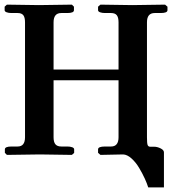

<svg xmlns="http://www.w3.org/2000/svg" viewBox="-21 -667 742 828"><path d="M509.8 -1 412.1 1 401.9 -7.8V-22.9Q401.9 -35.2 432.1 -35.2H458Q490.2 -35.2 490.2 -75.2V-320.8H210V-75.2Q210 -54.2 218 -44.7Q226.1 -35.2 243.2 -35.2H269Q281.7 -35.2 290.3 -32Q298.8 -28.8 298.8 -22.9V-7.8L289.1 1Q189 -1 150.9 -1L8.8 1L0 -7.8V-22.9Q0 -35.2 28.8 -35.2H55.2Q86.9 -35.2 86.9 -75.2V-570.8Q86.9 -591.8 79.6 -601.3Q72.3 -610.8 55.2 -610.8H28.8Q16.1 -610.8 7.6 -614Q-1 -617.2 -1 -623V-638.2L8.8 -647Q108.9 -645 147 -645L289.1 -647L297.9 -638.2V-623Q297.9 -610.8 269 -610.8H243.2Q210 -610.8 210 -570.8V-367.2H490.2V-570.8Q490.2 -591.8 482.7 -601.3Q475.1 -610.8 458 -610.8H432.1Q419.4 -610.8 410.6 -614Q401.9 -617.2 401.9 -623V-638.2L412.1 -647Q510.7 -645 549.8 -645L690.9 -647L701.2 -638.2V-623Q701.2 -610.8 671.9 -610.8H646Q612.8 -610.8 612.8 -570.8V-75.2Q612.8 -49.8 615.5 -42Q618.2 -34.2 627 -34.2H644Q657.2 -34.2 671.6 -27.1Q686 -20 686 -9.8V141.1H618.2Q613.3 125 603.3 103Q593.3 81.1 578.9 56.9Q564.5 32.7 545.9 16.1Q527.3 -0.5 509.8 -1Z"/></svg>

Font: Linux Libertine G
Style: Semibold
Weight: 600
Designer: Philipp H. Poll
Foundry: Philipp H. Poll
Version: Version 5.1.1